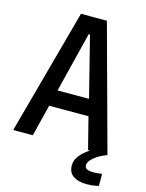

<svg xmlns="http://www.w3.org/2000/svg" viewBox="-129 -775 784 1031"><g transform="rotate(15 263.0 -259.0)"><path d="M0 0 190 -697H334L524 0H416L362 -213L418 -176H108L162 -213L109 0ZM163 -219 127 -267H398L362 -219L254 -648L313 -602H212L270 -648ZM455 179Q410 179 381.5 160.5Q353 142 353 101Q353 75 370 51.5Q387 28 413.5 9Q440 -10 468 -21L522 0Q480 15 453 38Q426 61 426 80Q426 96 438.5 102Q451 108 472 108Q488 108 505 106Q522 104 522 104V171Q522 171 503 175Q484 179 455 179Z"/></g></svg>

Font: Ruda SemiBold
Style: Regular
Weight: 600
Designer: Mariela Monsalve and Angelina Sanchez
Foundry: Mariela Monsalve and Angelina Sanchez
Version: Version 2.001